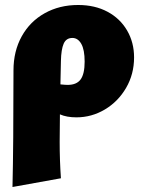

<svg xmlns="http://www.w3.org/2000/svg" viewBox="-20 -460 584 769"><path d="M517 -230Q517 -163 485 -108Q453 -53 400 -21.5Q347 10 286 10Q247 10 220 -2Q219 44 219 108Q219 183 224 254L30 289Q34 123 34 -178Q34 -255 67 -314.5Q100 -374 159 -407Q218 -440 293 -440Q360 -440 410.5 -413Q461 -386 489 -338Q517 -290 517 -230ZM319 -213Q319 -261 305.5 -284.5Q292 -308 270 -308Q245 -308 235 -285Q225 -262 224 -216L222 -122Q242 -120 251 -120Q287 -120 303 -142Q319 -164 319 -213Z"/></svg>

Font: Ysabeau Heavy
Style: Regular
Weight: 800
Designer: Christian Thalmann (Catharsis Fonts)
Version: Version 0.003